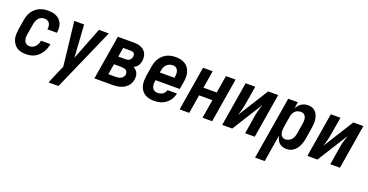

<svg xmlns="http://www.w3.org/2000/svg" viewBox="-32 -1215 4064 2118"><g transform="rotate(20 2000.0 -156.5)"><path d="M200 8Q170 8 142 2Q114 -4 92 -19.5Q70 -35 54.5 -58Q39 -81 32 -108Q25 -135 26 -164Q27 -193 31 -222L51 -342Q55 -367 64 -392Q73 -417 87.5 -439Q102 -461 123 -479Q144 -497 168 -508Q192 -519 217.5 -523.5Q243 -528 268 -528Q294 -528 319.5 -524Q345 -520 367 -509Q389 -498 406 -480.5Q423 -463 433 -440.5Q443 -418 445 -392.5Q447 -367 443 -340L442 -331H331V-336Q334 -354 331.5 -372Q329 -390 320 -404Q311 -418 294.5 -425Q278 -432 260 -432Q241 -432 222 -423.5Q203 -415 190.5 -399Q178 -383 171.5 -364.5Q165 -346 162 -327L142 -207Q140 -193 138.5 -179Q137 -165 139 -152Q141 -139 146 -127Q151 -115 160 -105.5Q169 -96 181.5 -92Q194 -88 208 -88Q226 -88 244.5 -96Q263 -104 276 -119Q289 -134 296.5 -152Q304 -170 307 -188V-189H418V-187Q413 -161 404 -136Q395 -111 380 -88Q365 -65 345 -46Q325 -27 301 -14.5Q277 -2 251 3Q225 8 200 8Z M543 215Q559 175 576 135.5Q593 96 610 56L636 -3L616 -183L577 -520H693L718 -139L867 -520H983L659 215Z M1217 0H1003L1089 -520H1276Q1299 -520 1321.5 -516.5Q1344 -513 1364 -504Q1384 -495 1400 -480Q1416 -465 1424.5 -445.5Q1433 -426 1435 -403Q1437 -380 1433 -357Q1430 -343 1425.5 -329.5Q1421 -316 1412.5 -304Q1404 -292 1392 -282.5Q1380 -273 1366 -266Q1382 -257 1395.5 -244Q1409 -231 1416.5 -214.5Q1424 -198 1425.5 -178.5Q1427 -159 1424 -139Q1420 -117 1410.5 -96Q1401 -75 1384.5 -58Q1368 -41 1347.5 -29.5Q1327 -18 1305 -11.5Q1283 -5 1261 -2.5Q1239 0 1217 0ZM1168 -316H1257Q1268 -316 1279.5 -319Q1291 -322 1300.5 -329.5Q1310 -337 1315.5 -348Q1321 -359 1323 -370Q1325 -381 1323 -392Q1321 -403 1314 -410.5Q1307 -418 1297 -421Q1287 -424 1276 -424H1186ZM1132 -96H1217Q1232 -96 1247 -98.5Q1262 -101 1276.5 -108Q1291 -115 1301 -128Q1311 -141 1314 -156Q1316 -171 1311 -185Q1306 -199 1294 -207Q1282 -215 1267.5 -217.5Q1253 -220 1238 -220H1152Z M1703 8Q1673 8 1645 2Q1617 -4 1594 -19Q1571 -34 1555.5 -57Q1540 -80 1533 -107Q1526 -134 1526.5 -163.5Q1527 -193 1531 -222L1551 -342Q1555 -367 1564 -392Q1573 -417 1587.5 -439Q1602 -461 1622.5 -479Q1643 -497 1667.5 -508Q1692 -519 1717 -523.5Q1742 -528 1767 -528Q1797 -528 1825.5 -522Q1854 -516 1877 -501.5Q1900 -487 1916.5 -464Q1933 -441 1940.5 -413.5Q1948 -386 1947.5 -356.5Q1947 -327 1942 -298L1928 -212H1643L1642 -207Q1640 -193 1639 -179Q1638 -165 1640 -151.5Q1642 -138 1647.5 -126Q1653 -114 1662 -105Q1671 -96 1684 -92Q1697 -88 1711 -88Q1726 -88 1741 -91.5Q1756 -95 1769.5 -103.5Q1783 -112 1792.5 -126Q1802 -140 1805 -154H1916Q1911 -131 1901.5 -108.5Q1892 -86 1876 -66.5Q1860 -47 1839.5 -32Q1819 -17 1796.5 -8Q1774 1 1750 4.5Q1726 8 1703 8ZM1659 -308H1831L1832 -313Q1834 -327 1835 -340.5Q1836 -354 1834.5 -367.5Q1833 -381 1828 -393Q1823 -405 1814.5 -414Q1806 -423 1793 -427.5Q1780 -432 1767 -432Q1747 -432 1727.5 -424Q1708 -416 1693.5 -400.5Q1679 -385 1672 -365.5Q1665 -346 1662 -327Z M2003 0 2089 -520H2202L2168 -315H2324L2358 -520H2471L2385 0H2272L2308 -219H2152L2116 0Z M2503 0 2589 -520H2702L2667 -312Q2661 -274 2651.5 -237Q2642 -200 2629 -163L2853 -520H2971L2885 0H2772L2806 -208Q2812 -246 2822 -283Q2832 -320 2845 -357L2621 0Z M2967 215 3089 -520H3202L3189 -444Q3199 -462 3212 -478Q3225 -494 3242.5 -505.5Q3260 -517 3280 -522.5Q3300 -528 3319 -528Q3346 -528 3370 -519.5Q3394 -511 3410 -493Q3426 -475 3435 -451.5Q3444 -428 3447 -402.5Q3450 -377 3448 -350.5Q3446 -324 3442 -298L3422 -178Q3419 -156 3413 -134.5Q3407 -113 3398 -92.5Q3389 -72 3375 -53Q3361 -34 3343 -20Q3325 -6 3302.5 1Q3280 8 3259 8Q3234 8 3211 0.5Q3188 -7 3171.5 -23Q3155 -39 3145.5 -61Q3136 -83 3133 -106L3080 215ZM3210 -88Q3229 -88 3248.5 -96.5Q3268 -105 3281.5 -120.5Q3295 -136 3302 -155Q3309 -174 3312 -193L3332 -313Q3334 -327 3335 -340.5Q3336 -354 3335 -367Q3334 -380 3329.5 -392Q3325 -404 3317 -413.5Q3309 -423 3296.5 -427.5Q3284 -432 3271 -432Q3253 -432 3235 -426Q3217 -420 3203.5 -406.5Q3190 -393 3182.5 -375.5Q3175 -358 3172 -340L3152 -220Q3150 -206 3148.5 -191.5Q3147 -177 3147.5 -163Q3148 -149 3152 -135.5Q3156 -122 3163.5 -111Q3171 -100 3183.5 -94Q3196 -88 3210 -88Z M3503 0 3589 -520H3702L3667 -312Q3661 -274 3651.5 -237Q3642 -200 3629 -163L3853 -520H3971L3885 0H3772L3806 -208Q3812 -246 3822 -283Q3832 -320 3845 -357L3621 0Z"/></g></svg>

Font: Iosevka Oblique
Style: Bold
Weight: 700
Italic angle: -9°
Monospace: yes
Designer: Belleve Invis
Foundry: Belleve Invis
Version: Version 32.5.0; ttfautohint (v1.8.4)